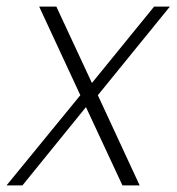

<svg xmlns="http://www.w3.org/2000/svg" viewBox="-52 -563 536 583"><path d="M319.8 0 209 -237.8 16.1 0H-32.2L191.9 -273.9L66.9 -543H119.1L227.1 -311L416 -543H463.9L245.1 -273.9L372.1 0Z"/></svg>

Font: SVN-Poppins ExtraLight
Style: Italic
Weight: 200
Italic angle: -10°
Designer: Ninad Kale (Devanagari), Jonny Pinhorn (Latin)
Foundry: Indian Type Foundry
Version: Version 3.002 2017